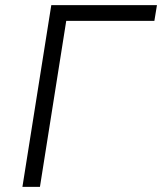

<svg xmlns="http://www.w3.org/2000/svg" viewBox="-20 -725 629 745"><path d="M67 0 179 -705H589L579 -644H237L135 0Z"/></svg>

Font: Nunito Sans 7pt SemiCondensed Light
Style: Italic
Weight: 300
Width: 4
Italic angle: -9°
Designer: Vernon Adams
Foundry: Vernon Adams
Version: Version 3.101;gftools[0.9.27]